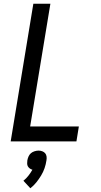

<svg xmlns="http://www.w3.org/2000/svg" viewBox="-20 -755 540 1025"><path d="M37 0 158 -735H249L141 -80H401L388 0ZM142 250 105 210Q120 198 132 182.5Q144 167 153 151Q145 149 138.5 144Q132 139 128.5 132.5Q125 126 125 117.5Q125 109 126 101Q128 90 132.5 80Q137 70 145 63Q153 56 164.5 52.5Q176 49 186 49Q196 49 205.5 52.5Q215 56 221 63Q227 70 228.5 80Q230 90 228 101Q225 122 218 142.5Q211 163 199.5 182Q188 201 174 218.5Q160 236 142 250Z"/></svg>

Font: Iosevka Term Curly Md Obl
Style: Regular
Weight: 500
Italic angle: -9°
Designer: Belleve Invis
Foundry: Belleve Invis
Version: Version 32.3.0